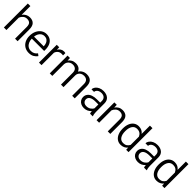

<svg xmlns="http://www.w3.org/2000/svg" viewBox="431 -2354 4010 4010"><g transform="rotate(45 2436.5 -349.0)"><path d="M63.5 -707.5H139V-449Q166.3 -488.8 208.3 -512Q250.3 -535.3 301.3 -535.3Q382.3 -535.3 425.8 -489.3Q469.3 -443.3 469.3 -343.3V0H394.2V-344Q394.2 -412.7 365.6 -442.4Q337 -472 280.5 -472Q230 -472 193.4 -441.9Q156.8 -411.8 139 -366.3V0H63.5Z M565 -251.7Q565 -339.2 596.6 -403.5Q628.3 -467.8 680.1 -501.5Q732 -535.3 792.8 -535.3Q862.5 -535.3 910 -503.6Q957.5 -472 981.5 -415.9Q1005.5 -359.7 1005.5 -286.7V-248.2H640.8Q641.5 -192.5 662.1 -147.8Q682.8 -103 720.4 -77.1Q758 -51.3 808 -51.3Q854.5 -51.3 888.6 -69.1Q922.8 -87 950.5 -123L996.3 -87.5Q967.8 -44 920.4 -17Q873 10 804.3 10Q734.5 10 679.9 -23Q625.2 -56 595.1 -115.7Q565 -175.5 565 -251.7ZM643.5 -310.3H930.5V-316.3Q928.2 -359.2 913.6 -394.7Q899 -430.2 868.6 -452.2Q838.3 -474.2 792.8 -474.2Q753 -474.2 721.4 -454.2Q689.8 -434.2 669.6 -397.4Q649.5 -360.5 643.5 -310.3Z M1100.5 -525.3H1173.8L1175.3 -453.5Q1196.5 -492.3 1230.8 -513.8Q1265 -535.3 1311.3 -535.3Q1320.8 -535.3 1332.9 -533Q1345 -530.8 1350.5 -528.8L1349.8 -460.7Q1343.3 -461.7 1336.5 -462.7Q1327.3 -464.5 1308.3 -464.5Q1257.3 -464.5 1223.9 -437.9Q1190.5 -411.2 1176 -366V0H1100.5Z M1419.2 -525.3H1490.3L1492.5 -452.3Q1519.8 -490.8 1561 -513Q1602.3 -535.3 1655.3 -535.3Q1772.5 -535.3 1809 -441.8Q1834.5 -484.3 1879.5 -509.8Q1924.5 -535.3 1982.5 -535.3Q2068 -535.3 2112.4 -488.9Q2156.8 -442.5 2156.8 -344V0H2081.2V-344.8Q2081.2 -409.7 2049.4 -441Q2017.5 -472.2 1961.7 -472Q1920.7 -472 1890 -455.2Q1859.3 -438.5 1842.6 -410.6Q1826 -382.8 1825.3 -349.5V0H1750.5V-347.3Q1750.5 -411 1718.4 -441.5Q1686.2 -472 1630.2 -472Q1592.3 -472 1562 -455.2Q1531.8 -438.5 1513.9 -409.9Q1496 -381.3 1494 -345V0H1419.2Z M2473 -475Q2436.8 -475 2407.8 -462.2Q2378.8 -449.5 2362.8 -427.5Q2346.8 -405.5 2346.8 -380.3L2271.5 -380.5Q2271.5 -419.8 2297.6 -455.5Q2323.8 -491.3 2370.6 -513.3Q2417.5 -535.3 2476.8 -535.3Q2565.3 -535.3 2617.9 -490.6Q2670.5 -446 2670.5 -361.7V-112.3Q2670.5 -84.8 2675.1 -55.3Q2679.8 -25.8 2688.3 -7V0H2609.5Q2599.7 -23.7 2597.5 -65Q2569 -31.5 2527.7 -10.7Q2486.5 10 2434 10Q2382.3 10 2342.9 -9.9Q2303.5 -29.8 2281.6 -64.8Q2259.8 -99.8 2259.8 -142.3Q2259.8 -195.8 2288.6 -234Q2317.5 -272.3 2371.1 -292.3Q2424.8 -312.3 2498 -312.3H2596V-362.7Q2596 -415 2564.2 -445Q2532.5 -475 2473 -475ZM2596 -146V-258.5H2509.8Q2426.5 -258.5 2380.9 -230.5Q2335.3 -202.5 2335.3 -151.5Q2335.3 -109.8 2364.1 -82.4Q2393 -55 2443.8 -55Q2497.3 -55 2537.1 -80.8Q2577 -106.5 2596 -146Z M2801.5 -525.3H2873.3L2875.5 -446.8Q2902.8 -488 2945.1 -511.6Q2987.5 -535.3 3039.3 -535.3Q3120.3 -535.3 3163.8 -489.3Q3207.3 -443.3 3207.3 -343.3V0H3132.2V-344Q3132.2 -412.7 3103.6 -442.4Q3075 -472 3018.5 -472Q2968 -472 2931.4 -441.9Q2894.8 -411.8 2877 -366.3V0H2801.5Z M3516.8 -535.3Q3567.5 -535.3 3605.9 -516.3Q3644.2 -497.3 3670 -462.5V-707.5H3745.5V0H3676L3673 -62.7Q3646.5 -28 3607.1 -9Q3567.7 10 3515.8 10Q3454.8 10 3408.2 -24.1Q3361.7 -58.3 3336.5 -119.3Q3311.2 -180.3 3311.2 -257V-268Q3311.2 -348.3 3336.5 -408.8Q3361.7 -469.3 3408.4 -502.3Q3455 -535.3 3516.8 -535.3ZM3532.8 -53.8Q3583.5 -53.8 3617.2 -76.8Q3651 -99.8 3670 -139.3V-383.5Q3629.2 -472 3533.8 -472Q3460.5 -472 3423.6 -415.2Q3386.8 -358.5 3386.8 -268V-257Q3386.8 -166.5 3423.3 -110.1Q3459.8 -53.8 3532.8 -53.8Z M4067 -475Q4030.8 -475 4001.8 -462.2Q3972.8 -449.5 3956.8 -427.5Q3940.8 -405.5 3940.8 -380.3L3865.5 -380.5Q3865.5 -419.8 3891.6 -455.5Q3917.8 -491.3 3964.6 -513.3Q4011.5 -535.3 4070.8 -535.3Q4159.3 -535.3 4211.9 -490.6Q4264.5 -446 4264.5 -361.7V-112.3Q4264.5 -84.8 4269.1 -55.3Q4273.8 -25.8 4282.3 -7V0H4203.5Q4193.7 -23.7 4191.5 -65Q4163 -31.5 4121.7 -10.7Q4080.5 10 4028 10Q3976.3 10 3936.9 -9.9Q3897.5 -29.8 3875.6 -64.8Q3853.8 -99.8 3853.8 -142.3Q3853.8 -195.8 3882.6 -234Q3911.5 -272.3 3965.1 -292.3Q4018.8 -312.3 4092 -312.3H4190V-362.7Q4190 -415 4158.2 -445Q4126.5 -475 4067 -475ZM4190 -146V-258.5H4103.8Q4020.5 -258.5 3974.9 -230.5Q3929.3 -202.5 3929.3 -151.5Q3929.3 -109.8 3958.1 -82.4Q3987 -55 4037.8 -55Q4091.3 -55 4131.1 -80.8Q4171 -106.5 4190 -146Z M4578.8 -535.3Q4629.5 -535.3 4667.9 -516.3Q4706.2 -497.3 4732 -462.5V-707.5H4807.5V0H4738L4735 -62.7Q4708.5 -28 4669.1 -9Q4629.7 10 4577.8 10Q4516.8 10 4470.2 -24.1Q4423.7 -58.3 4398.5 -119.3Q4373.2 -180.3 4373.2 -257V-268Q4373.2 -348.3 4398.5 -408.8Q4423.7 -469.3 4470.4 -502.3Q4517 -535.3 4578.8 -535.3ZM4594.8 -53.8Q4645.5 -53.8 4679.2 -76.8Q4713 -99.8 4732 -139.3V-383.5Q4691.2 -472 4595.8 -472Q4522.5 -472 4485.6 -415.2Q4448.8 -358.5 4448.8 -268V-257Q4448.8 -166.5 4485.3 -110.1Q4521.8 -53.8 4594.8 -53.8Z"/></g></svg>

Font: FreesentationVF
Style: Regular
Weight: 400
Designer: glyphs from Roboto by Christian Robertson / Hangul glyphs from Noto Sans CJK(Source Han Sans) by Jang Soo-young and Kang
Foundry: PT&
Version: Version 2.001;Glyphs 3.3.1 (3343)